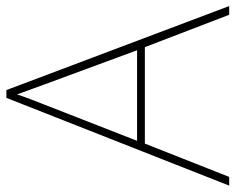

<svg xmlns="http://www.w3.org/2000/svg" viewBox="-90 -666 756 617"><g transform="rotate(-90 288.5 -358.0)"><path d="M549 0 445 -271H135L28 0H0L282 -716H307L577 0ZM325 -594Q319 -611 311 -632.5Q303 -654 293 -682Q286 -660 277 -636.5Q268 -613 260 -593L144 -296H435Z"/></g></svg>

Font: Noto Sans Thin
Style: Regular
Weight: 100
Designer: Monotype Design Team
Foundry: Monotype Imaging Inc.
Version: Version 2.007